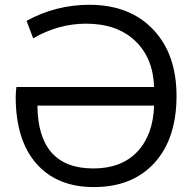

<svg xmlns="http://www.w3.org/2000/svg" viewBox="-20 -762 785 794"><path d="M617.2 -402.3Q613.3 -522.5 538.6 -593.3Q463.9 -664.1 335.9 -664.1Q221.7 -664.1 117.2 -603.5L89.8 -675.8Q210.9 -742.2 349.6 -742.2Q515.6 -742.2 612.8 -640.6Q710 -539.1 710 -365.2Q710 -188.5 618.7 -88.4Q527.3 11.7 368.2 11.7Q215.8 11.7 130.4 -85.4Q44.9 -182.6 44.9 -362.3Q44.9 -377.9 47.9 -402.3ZM617.2 -325.2H134.8Q135.7 -196.3 193.4 -130.9Q251 -65.4 366.2 -65.4Q482.4 -65.4 547.9 -134.8Q613.3 -204.1 617.2 -325.2Z"/></svg>

Font: Nasu
Style: Regular
Weight: 400
Designer: Ryoko NISHIZUKA (kana &amp; ideographs); Paul D. Hunt (Latin, Greek &amp; Cyrillic); Wenlong ZHANG (bopomofo); Sandoll C
Version: Version 2014.1215